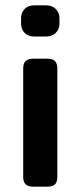

<svg xmlns="http://www.w3.org/2000/svg" viewBox="-20 -700 302 720"><path d="M59 -611V-632Q59 -652 72 -666Q85 -680 109 -680H152Q176 -680 189.5 -666Q203 -652 203 -632V-611Q203 -591 189.5 -577Q176 -563 152 -563H109Q85 -563 72 -577Q59 -591 59 -611ZM67 -36V-443Q67 -462 76 -471Q85 -480 105 -480H157Q177 -480 186 -471Q195 -462 195 -443V-36Q195 -18 186.5 -9Q178 0 157 0H105Q85 0 76 -9Q67 -18 67 -36Z"/></svg>

Font: Mitr
Style: Regular
Weight: 400
Designer: Thanarat Vachiruckul
Foundry: Cadson Demak
Version: Version 1.003